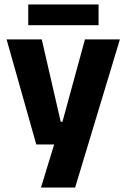

<svg xmlns="http://www.w3.org/2000/svg" viewBox="-20 -668 566 860"><path d="M332 -122.5 250 -87 360.5 -491.5H517L316.5 172H163.5L240 -78L312 -21H142.5L9.5 -491.5H167L252 -122.5ZM106.5 -555V-648H421.5V-555Z"/></svg>

Font: Anek Latin Medium
Style: Bold
Weight: 700
Version: Version 1.003